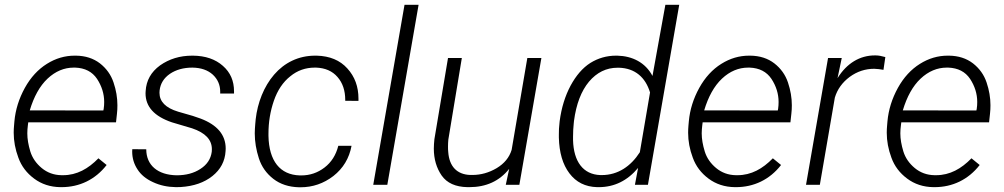

<svg xmlns="http://www.w3.org/2000/svg" viewBox="-20 -770 4184 800"><path d="M231.9 9.8C233.4 9.8 234.9 9.8 236.3 9.8C311 9.8 377 -21.5 424.3 -82.5L390.1 -110.4C347.7 -66.9 300.3 -40 242.7 -40C240.7 -40 238.3 -40 236.3 -40C204.1 -40.5 176.8 -50.8 153.8 -69.8C130.9 -88.9 114.7 -111.8 106.4 -138.7C98.1 -166 93.8 -190.9 93.8 -214.4C93.8 -225.6 94.7 -236.8 96.2 -248.5L97.7 -260.3H463.4L467.3 -295.9C468.8 -308.1 469.2 -319.8 469.2 -331.5C469.2 -362.8 463.9 -394.5 453.1 -426.3C442.4 -458.5 423.3 -484.9 396.5 -505.9C369.1 -526.9 335.9 -537.6 296.4 -538.1C294.4 -538.1 293 -538.1 291 -538.1C250.5 -538.1 211.9 -526.9 175.3 -503.9C138.7 -481 107.9 -447.8 83.5 -403.8C59.1 -359.4 44.4 -313 40 -264.2L38.6 -247.6C37.6 -237.3 37.1 -227.1 37.1 -216.8C37.1 -182.6 43.5 -147.9 56.6 -112.8C69.3 -77.6 91.3 -48.8 122.1 -25.9C152.8 -2.9 189.5 9.3 231.9 9.8ZM293.5 -488.3C334 -486.8 364.3 -471.2 384.3 -441.4C403.8 -411.6 414.1 -379.4 414.1 -345.2C414.1 -335.9 413.6 -326.7 412.1 -316.9L410.6 -309.6L104 -310.1C121.1 -367.2 145.5 -411.6 178.2 -442.4C210.9 -473.1 247.6 -488.3 287.1 -488.3C289.6 -488.3 291.5 -488.3 293.5 -488.3Z M862.3 -137.7C858.4 -107.9 842.8 -84 815.4 -66.4C788.1 -48.3 754.9 -39.6 715.8 -39.6C637.2 -41 589.4 -81.5 589.4 -147.9L531.2 -148.4C531.2 -145 530.8 -141.6 530.8 -138.2C530.8 -111.3 538.1 -86.9 552.7 -64.5C566.9 -42 588.4 -24.4 617.2 -11.2C646 2.4 677.7 9.3 713.4 9.8L733.4 9.3C787.1 5.9 831.1 -9.3 865.2 -36.6C898.9 -63.5 917.5 -98.1 919.9 -140.6C919.9 -144 920.4 -147.5 920.4 -150.9C920.4 -208 885.3 -249.5 815.9 -275.9L783.2 -287.1L722.2 -304.7C670.4 -320.3 644.5 -346.7 644.5 -383.3C644.5 -386.2 644.5 -389.6 645 -393.1C648.4 -421.9 662.6 -444.8 688 -462.4C713.4 -479.5 744.6 -488.3 781.7 -488.3C817.4 -487.8 845.7 -478 866.7 -459C887.2 -439.9 897.5 -416 897.5 -388.2C897.5 -385.7 897.5 -382.8 897.5 -380.4H955.1C955.1 -383.3 955.1 -386.7 955.1 -389.6C955.1 -433.1 939.9 -468.3 908.7 -495.6C877.4 -523.4 835.9 -537.6 784.2 -538.1C783.2 -538.1 781.7 -538.1 780.8 -538.1C729.5 -538.1 685.1 -524.4 647 -497.6C609.4 -470.2 589.4 -434.6 586.9 -390.6C586.9 -387.7 586.4 -384.3 586.4 -381.3C586.4 -325.2 623 -285.2 696.3 -260.3L780.3 -235.4C835.4 -216.8 862.8 -188 862.8 -148.4C862.8 -145 862.8 -141.1 862.3 -137.7Z M1229 -39.1C1147 -41.5 1100.6 -99.1 1098.6 -204.1C1098.6 -207 1098.6 -210 1098.6 -212.9C1098.6 -260.7 1106 -306.2 1121.1 -350.1C1136.2 -394 1159.2 -428.2 1189.5 -452.1C1219.2 -476.6 1253.4 -488.3 1291.5 -488.3C1293.5 -488.3 1295.4 -488.3 1297.4 -488.3C1335 -486.8 1364.7 -474.1 1386.2 -449.2C1407.7 -424.8 1418.5 -392.6 1418.5 -353.5C1418.5 -352.5 1418.5 -351.1 1418.5 -350.1L1473.6 -349.6C1473.6 -352.5 1473.6 -356 1473.6 -358.9C1473.6 -408.7 1458.5 -450.7 1427.2 -484.9C1396.5 -519 1354 -536.6 1299.8 -538.1C1297.4 -538.1 1294.9 -538.1 1293 -538.1C1223.6 -538.1 1165 -508.8 1122.1 -459C1079.1 -409.2 1053.2 -341.8 1045.4 -273.4L1043.5 -252.4C1042.5 -239.3 1041.5 -226.6 1041.5 -214.4C1041.5 -179.7 1047.4 -145 1058.6 -110.4C1069.8 -75.7 1089.8 -47.4 1118.7 -24.9C1147.5 -2.4 1183.6 9.3 1226.1 10.3C1228 10.3 1230 10.3 1232.4 10.3C1282.7 10.3 1328.6 -5.4 1369.1 -36.6C1409.7 -68.4 1435.1 -110.4 1444.8 -162.6H1389.6C1379.9 -124 1360.8 -93.8 1332 -71.8C1303.2 -49.8 1271 -39.1 1235.4 -39.1C1233.4 -39.1 1231 -39.1 1229 -39.1Z M1724.1 -750H1665.5L1535.2 0H1593.8Z M2087.4 0H2144L2235.8 -528.3H2177.2L2111.8 -145.5C2102.1 -113.8 2081.1 -88.4 2049.3 -69.3C2017.1 -50.3 1983.4 -41 1947.8 -41C1944.8 -41 1941.9 -41 1939 -41C1884.3 -43 1852.1 -76.2 1847.7 -136.2C1846.7 -144 1846.7 -151.9 1846.7 -159.7C1846.7 -169.4 1847.2 -178.7 1848.1 -188.5L1904.3 -528.3H1846.7L1790 -189.9C1788.6 -176.3 1787.6 -163.6 1787.6 -150.9C1787.6 -106.9 1798.8 -69.8 1820.3 -38.6C1842.3 -7.3 1877.9 8.8 1927.7 9.8C1930.2 9.8 1933.1 9.8 1935.5 9.8C2005.9 9.8 2061 -15.6 2101.6 -66.4Z M2311 -255.4C2309.1 -240.7 2308.6 -225.6 2308.6 -210C2308.6 -205.6 2308.6 -201.2 2308.6 -196.8C2310.1 -134.3 2324.7 -84.5 2352.5 -47.9C2380.4 -10.7 2418.5 8.3 2467.8 9.8C2470.2 9.8 2472.2 9.8 2474.6 9.8C2539.6 9.8 2594.2 -17.1 2638.7 -70.3L2625.5 0H2679.7L2810.1 -750H2752.4L2698.7 -453.6C2668.9 -509.8 2614.7 -536.6 2552.2 -538.1C2550.3 -538.1 2548.3 -538.1 2546.9 -538.1C2507.8 -538.1 2472.2 -527.8 2439.9 -507.8C2407.7 -487.3 2380.4 -455.6 2357.4 -413.1C2334.5 -370.1 2319.3 -320.8 2312 -265.6ZM2371.6 -266.1C2380.9 -336.4 2401.9 -391.1 2434.1 -429.7C2466.8 -468.3 2506.3 -487.8 2553.2 -487.8C2555.2 -487.8 2557.1 -487.8 2559.1 -487.8C2626 -485.8 2669.4 -447.8 2688.5 -384.8L2646 -135.7C2608.4 -77.1 2554.7 -40.5 2487.3 -40.5C2485.4 -40.5 2483.4 -40.5 2481.4 -40.5C2409.7 -43 2370.1 -96.7 2367.7 -186C2367.7 -190.9 2367.7 -195.8 2367.7 -200.7C2367.7 -220.2 2368.7 -238.3 2370.6 -255.9Z M3042 9.8C3043.5 9.8 3044.9 9.8 3046.4 9.8C3121.1 9.8 3187 -21.5 3234.4 -82.5L3200.2 -110.4C3157.7 -66.9 3110.4 -40 3052.7 -40C3050.8 -40 3048.3 -40 3046.4 -40C3014.2 -40.5 2986.8 -50.8 2963.9 -69.8C2940.9 -88.9 2924.8 -111.8 2916.5 -138.7C2908.2 -166 2903.8 -190.9 2903.8 -214.4C2903.8 -225.6 2904.8 -236.8 2906.2 -248.5L2907.7 -260.3H3273.4L3277.3 -295.9C3278.8 -308.1 3279.3 -319.8 3279.3 -331.5C3279.3 -362.8 3273.9 -394.5 3263.2 -426.3C3252.4 -458.5 3233.4 -484.9 3206.5 -505.9C3179.2 -526.9 3146 -537.6 3106.4 -538.1C3104.5 -538.1 3103 -538.1 3101.1 -538.1C3060.5 -538.1 3022 -526.9 2985.4 -503.9C2948.7 -481 2918 -447.8 2893.6 -403.8C2869.1 -359.4 2854.5 -313 2850.1 -264.2L2848.6 -247.6C2847.7 -237.3 2847.2 -227.1 2847.2 -216.8C2847.2 -182.6 2853.5 -147.9 2866.7 -112.8C2879.4 -77.6 2901.4 -48.8 2932.1 -25.9C2962.9 -2.9 2999.5 9.3 3042 9.8ZM3103.5 -488.3C3144 -486.8 3174.3 -471.2 3194.3 -441.4C3213.9 -411.6 3224.1 -379.4 3224.1 -345.2C3224.1 -335.9 3223.6 -326.7 3222.2 -316.9L3220.7 -309.6L2914.1 -310.1C2931.2 -367.2 2955.6 -411.6 2988.3 -442.4C3021 -473.1 3057.6 -488.3 3097.2 -488.3C3099.6 -488.3 3101.6 -488.3 3103.5 -488.3Z M3668.9 -532.2C3653.8 -536.6 3640.1 -539.1 3628.9 -539.1C3627.4 -539.1 3626.5 -539.1 3625 -539.1C3563 -539.1 3508.3 -506.8 3469.7 -444.3L3487.3 -528.3H3430.2L3338.4 0H3396L3458.5 -363.3C3468.8 -397.9 3489.7 -426.8 3520.5 -449.7C3551.3 -472.2 3585.4 -483.4 3622.6 -483.4C3635.7 -482.9 3648.4 -481.4 3661.1 -479Z M3869.6 9.8C3871.1 9.8 3872.6 9.8 3874 9.8C3948.7 9.8 4014.6 -21.5 4062 -82.5L4027.8 -110.4C3985.4 -66.9 3938 -40 3880.4 -40C3878.4 -40 3876 -40 3874 -40C3841.8 -40.5 3814.5 -50.8 3791.5 -69.8C3768.6 -88.9 3752.4 -111.8 3744.1 -138.7C3735.8 -166 3731.4 -190.9 3731.4 -214.4C3731.4 -225.6 3732.4 -236.8 3733.9 -248.5L3735.4 -260.3H4101.1L4105 -295.9C4106.4 -308.1 4106.9 -319.8 4106.9 -331.5C4106.9 -362.8 4101.6 -394.5 4090.8 -426.3C4080.1 -458.5 4061 -484.9 4034.2 -505.9C4006.8 -526.9 3973.6 -537.6 3934.1 -538.1C3932.1 -538.1 3930.7 -538.1 3928.7 -538.1C3888.2 -538.1 3849.6 -526.9 3813 -503.9C3776.4 -481 3745.6 -447.8 3721.2 -403.8C3696.8 -359.4 3682.1 -313 3677.7 -264.2L3676.3 -247.6C3675.3 -237.3 3674.8 -227.1 3674.8 -216.8C3674.8 -182.6 3681.2 -147.9 3694.3 -112.8C3707 -77.6 3729 -48.8 3759.8 -25.9C3790.5 -2.9 3827.1 9.3 3869.6 9.8ZM3931.2 -488.3C3971.7 -486.8 4002 -471.2 4022 -441.4C4041.5 -411.6 4051.8 -379.4 4051.8 -345.2C4051.8 -335.9 4051.3 -326.7 4049.8 -316.9L4048.3 -309.6L3741.7 -310.1C3758.8 -367.2 3783.2 -411.6 3815.9 -442.4C3848.6 -473.1 3885.3 -488.3 3924.8 -488.3C3927.2 -488.3 3929.2 -488.3 3931.2 -488.3Z"/></svg>

Font: Roboto Light
Style: Italic
Weight: 300
Italic angle: -12°
Designer: Google
Version: Version 2.137; 2017